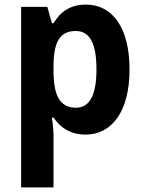

<svg xmlns="http://www.w3.org/2000/svg" viewBox="-20 -576 625 836"><path d="M354 -556C287 -556 244 -526 213 -475H206L186 -546H72V240H213V16C213 -5 211 -32 206 -64H213C243 -21 285 10 353 10C467 10 544 -91 544 -273C544 -457 469 -556 354 -556ZM310 -441C372 -441 400 -385 400 -274C400 -165 372 -107 311 -107C239 -107 213 -162 213 -269V-290C214 -393 240 -441 310 -441Z"/></svg>

Font: Noto Sans Gurmukhi SemiCondensed
Style: Bold
Weight: 700
Width: 4
Designer: Jelle Bosma - Monotype Design Team
Foundry: Monotype Imaging Inc.
Version: Version 2.004